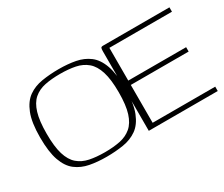

<svg xmlns="http://www.w3.org/2000/svg" viewBox="-86 -688 1068 914"><g transform="rotate(-30 447.5 -231.0)"><path d="M281 7Q231 7 189.5 -1Q148 -9 117 -32.5Q86 -56 69 -103.5Q52 -151 52 -231Q52 -313 71 -361Q90 -409 122.5 -432Q155 -455 199 -462Q243 -469 291 -469Q341 -469 382.5 -461Q424 -453 455 -429.5Q486 -406 503 -358.5Q520 -311 520 -231Q520 -149 501 -101Q482 -53 449.5 -30Q417 -7 373.5 0Q330 7 281 7ZM285 -16Q332 -16 368.5 -23.5Q405 -31 431 -53Q457 -75 470.5 -117.5Q484 -160 484 -231Q484 -301 470.5 -344Q457 -387 431 -409Q405 -431 368.5 -438.5Q332 -446 285 -446Q238 -446 201.5 -438.5Q165 -431 139.5 -409Q114 -387 101 -344Q88 -301 88 -231Q88 -160 101 -117.5Q114 -75 139.5 -53Q165 -31 201.5 -23.5Q238 -16 285 -16ZM516 0V-437Q516 -449 518 -454.5Q520 -460 530 -460H895V-436H551V-256H869V-232H551V-24H895V0Z"/></g></svg>

Font: Genos Thin ExtraLight
Style: Regular
Weight: 250
Version: Version 1.010